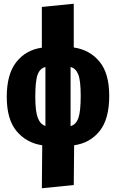

<svg xmlns="http://www.w3.org/2000/svg" viewBox="-20 -780 618 1023"><path d="M375 -6 373 206 203 223 205 -6Q122 -18 69 -80.5Q16 -143 16 -264Q16 -385 67 -449.5Q118 -514 203 -526V-743L373 -760V-527Q457 -515 509.5 -452.5Q562 -390 562 -269Q562 -146 511 -82Q460 -18 375 -6ZM410 -269Q410 -351 397 -383.5Q384 -416 356 -423V-108Q385 -116 397.5 -151Q410 -186 410 -269ZM222 -109V-423Q193 -416 180.5 -382.5Q168 -349 168 -264Q168 -187 181.5 -152Q195 -117 222 -109Z"/></svg>

Font: Fira Sans Extra Condensed ExtraBold
Style: Regular
Weight: 800
Width: 1
Designer: Carrois Corporate & Edenspiekermann AG
Foundry: Carrois Corporate GbR & Edenspiekermann AG
Version: Version 4.203